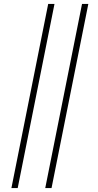

<svg xmlns="http://www.w3.org/2000/svg" viewBox="-20 -762 500 976"><path d="M38 194 225 -742H257L70 194ZM210 194 397 -742H429L242 194Z"/></svg>

Font: Montserrat ExtraLight
Style: Italic
Weight: 200
Italic angle: -11.3°
Designer: Julieta Ulanovsky
Foundry: Julieta Ulanovsky
Version: Version 9.000; ttfautohint (v1.8.4.7-5d5b)